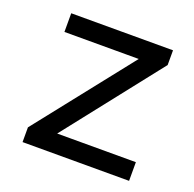

<svg xmlns="http://www.w3.org/2000/svg" viewBox="-95 -589 694 686"><g transform="rotate(20 252.5 -246.0)"><path d="M58 0V-56L367 -447L371 -421H64V-492H451V-436L141 -42L137 -71H463V0Z"/></g></svg>

Font: Nunito Sans 9pt
Style: Regular
Weight: 400
Version: Version 3.101;gftools[0.9.27]